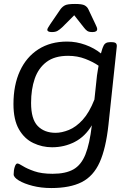

<svg xmlns="http://www.w3.org/2000/svg" viewBox="-20 -738 663 970"><path d="M239 212Q188 212 145 201Q102 190 75.5 174Q49 158 49 143Q49 122 54.5 105Q60 88 68 88Q75 88 95.5 101Q116 114 153 127Q190 140 246 140Q311 140 350.5 118Q390 96 411.5 42.5Q433 -11 444 -105Q410 -48 357.5 -21Q305 6 243 6Q193 6 148 -15.5Q103 -37 75.5 -85Q48 -133 48 -212Q48 -308 80.5 -379Q113 -450 174 -489Q235 -528 319 -528Q366 -528 411.5 -511.5Q457 -495 490 -468Q493 -478 495.5 -487Q498 -496 502 -504Q510 -525 535 -525H544Q560 -525 565.5 -519.5Q571 -514 570 -503L528 -108Q515 12 483.5 82Q452 152 393 182Q334 212 239 212ZM261 -67Q292 -67 328 -81.5Q364 -96 397.5 -132.5Q431 -169 457 -235L470 -357Q472 -371 474 -382.5Q476 -394 478 -406Q451 -425 411 -440.5Q371 -456 324 -456Q256 -456 215 -425Q174 -394 155.5 -340.5Q137 -287 137 -218Q137 -136 170.5 -101.5Q204 -67 261 -67ZM242 -576Q219 -576 219 -588Q219 -594 234 -616L286 -692Q295 -704 308 -711Q321 -718 359 -718Q395 -718 407.5 -711Q420 -704 426 -692L462 -616Q466 -608 468.5 -601.5Q471 -595 471 -591Q471 -576 447 -576Q429 -576 420.5 -582Q412 -588 403 -600L355 -661L294 -600Q281 -588 270.5 -582Q260 -576 242 -576Z"/></svg>

Font: Asap Semi Expanded Semi Expanded Regular
Style: Italic
Weight: 400
Width: 6
Italic angle: -6°
Designer: Pablo Cosgaya
Foundry: Omnibus-Type
Version: Version 3.001; ttfautohint (v1.8.4.7-5d5b)